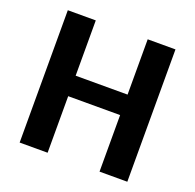

<svg xmlns="http://www.w3.org/2000/svg" viewBox="-129 -878 1031 1013"><g transform="rotate(20 386.0 -371.5)"><path d="M83.5 0V-743H240.5V-432.5H532V-743H688V0H532V-317.5H240.5V0Z"/></g></svg>

Font: Koeln Type Sans
Style: Bold
Weight: 700
Designer: Eben Sorkin
Foundry: Eben Sorkin
Version: Version 2.001